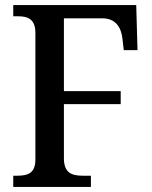

<svg xmlns="http://www.w3.org/2000/svg" viewBox="-20 -734 597 754"><path d="M32 0H337V-44H304C261 -44 231 -56 231 -112V-325H454V-376H231V-662H382C433 -662 456 -628 461 -581L466 -537H520L515 -714H32V-670H52C89 -670 119 -659 119 -605V-108C119 -54 90 -44 48 -44H32Z"/></svg>

Font: Noto Serif SemiCondensed Medium
Style: Regular
Weight: 500
Width: 4
Designer: Monotype Design Team
Foundry: Monotype Imaging Inc.
Version: Version 2.014